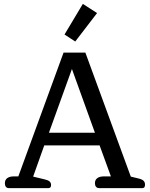

<svg xmlns="http://www.w3.org/2000/svg" viewBox="-20 -965 768 985"><path d="M311 -788 405 -945 478 -898 366 -752ZM5 -25Q5 -42 17 -51Q29 -60 50 -60H74L306 -695H418L651 -59L692 -49Q709 -45 716.5 -37.5Q724 -30 724 -18Q724 0 711 0H488Q478 0 472.5 -7Q467 -14 467 -25Q467 -42 479 -51Q491 -60 512 -60H549L491 -219H207L150 -59L208 -45Q227 -41 234.5 -34Q242 -27 242 -16Q242 0 229 0H25Q15 0 10 -7Q5 -14 5 -25ZM467 -284 349 -611 231 -284Z"/></svg>

Font: Maitree Medium
Style: Regular
Weight: 500
Designer: CadsonDemak Team
Foundry: CadsonDemak
Version: Version 1.000